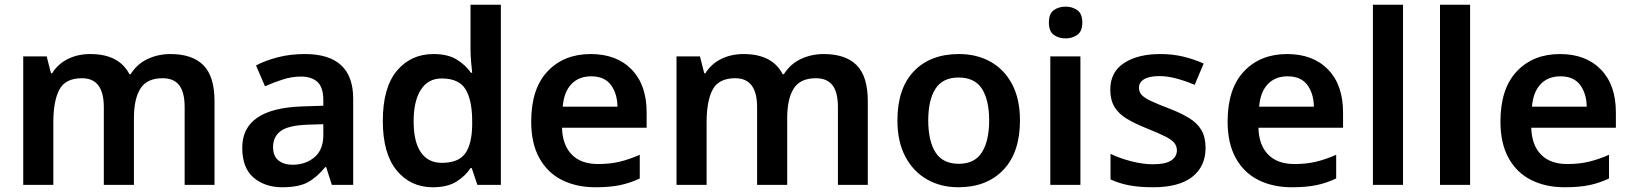

<svg xmlns="http://www.w3.org/2000/svg" viewBox="-20 -780 6885 810"><path d="M699 -552Q791 -552 838 -505Q885 -458 885 -353V0H759V-328Q759 -391 736 -420.5Q713 -450 666 -450Q600 -450 572.5 -406.5Q545 -363 545 -282V0H418V-328Q418 -450 326 -450Q256 -450 230.5 -402Q205 -354 205 -264V0H78V-542H177L195 -471H200Q224 -510 266 -531Q308 -552 361 -552Q482 -552 526 -467H531Q558 -510 602.5 -531Q647 -552 699 -552Z M1266 -552Q1470 -552 1470 -364V0H1380L1356 -75H1352Q1316 -31 1277.5 -10.5Q1239 10 1171 10Q1098 10 1050 -30.5Q1002 -71 1002 -157Q1002 -322 1253 -331L1344 -334V-357Q1344 -412 1319 -434.5Q1294 -457 1250 -457Q1211 -457 1172.5 -444.5Q1134 -432 1098 -416L1060 -504Q1100 -525 1152.5 -538.5Q1205 -552 1266 -552ZM1278 -254Q1196 -251 1164 -227Q1132 -203 1132 -160Q1132 -121 1155 -103Q1178 -85 1214 -85Q1269 -85 1306.5 -116.5Q1344 -148 1344 -210V-256Z M1806 10Q1712 10 1653.5 -61Q1595 -132 1595 -270Q1595 -410 1654 -481Q1713 -552 1809 -552Q1869 -552 1906.5 -529Q1944 -506 1967 -473H1972Q1970 -489 1967.5 -518.5Q1965 -548 1965 -571V-760H2093V0H1994L1970 -71H1965Q1943 -37 1905 -13.5Q1867 10 1806 10ZM1844 -93Q1914 -93 1942.5 -132.5Q1971 -172 1972 -253V-269Q1972 -356 1944.5 -402.5Q1917 -449 1843 -449Q1786 -449 1755.5 -401.5Q1725 -354 1725 -268Q1725 -182 1755.5 -137.5Q1786 -93 1844 -93Z M2472 -552Q2581 -552 2644.5 -487Q2708 -422 2708 -306V-241H2351Q2353 -168 2392 -128Q2431 -88 2503 -88Q2554 -88 2595 -98Q2636 -108 2679 -127V-27Q2639 -8 2596 1Q2553 10 2492 10Q2412 10 2351 -20.5Q2290 -51 2255.5 -113Q2221 -175 2221 -267Q2221 -406 2290 -479Q2359 -552 2472 -552ZM2474 -458Q2422 -458 2390.5 -425Q2359 -392 2354 -330H2585Q2584 -386 2557 -422Q2530 -458 2474 -458Z M3455 -552Q3547 -552 3594 -505Q3641 -458 3641 -353V0H3515V-328Q3515 -391 3492 -420.5Q3469 -450 3422 -450Q3356 -450 3328.5 -406.5Q3301 -363 3301 -282V0H3174V-328Q3174 -450 3082 -450Q3012 -450 2986.5 -402Q2961 -354 2961 -264V0H2834V-542H2933L2951 -471H2956Q2980 -510 3022 -531Q3064 -552 3117 -552Q3238 -552 3282 -467H3287Q3314 -510 3358.5 -531Q3403 -552 3455 -552Z M4283 -272Q4283 -137 4213 -63.5Q4143 10 4023 10Q3949 10 3891 -23Q3833 -56 3799.5 -119Q3766 -182 3766 -272Q3766 -407 3835.5 -479.5Q3905 -552 4026 -552Q4101 -552 4159 -519.5Q4217 -487 4250 -424.5Q4283 -362 4283 -272ZM3896 -272Q3896 -186 3926.5 -137.5Q3957 -89 4025 -89Q4092 -89 4122.5 -137.5Q4153 -186 4153 -272Q4153 -358 4122.5 -405.5Q4092 -453 4024 -453Q3957 -453 3926.5 -405.5Q3896 -358 3896 -272Z M4476 -752Q4504 -752 4525 -737Q4546 -722 4546 -685Q4546 -648 4525 -633Q4504 -618 4476 -618Q4446 -618 4425.5 -633Q4405 -648 4405 -685Q4405 -722 4425.5 -737Q4446 -752 4476 -752ZM4538 -542V0H4411V-542Z M5066 -156Q5066 -78 5010 -34Q4954 10 4845 10Q4787 10 4744.5 2Q4702 -6 4665 -23V-131Q4704 -112 4753 -99.5Q4802 -87 4843 -87Q4897 -87 4921 -103Q4945 -119 4945 -146Q4945 -163 4934.5 -176.5Q4924 -190 4896.5 -204Q4869 -218 4819 -238Q4769 -258 4734.5 -278.5Q4700 -299 4682 -328.5Q4664 -358 4664 -402Q4664 -476 4722 -514Q4780 -552 4875 -552Q4926 -552 4970.5 -541.5Q5015 -531 5058 -512L5020 -422Q4983 -438 4944 -448.5Q4905 -459 4872 -459Q4829 -459 4807 -446Q4785 -433 4785 -410Q4785 -392 4796.5 -379.5Q4808 -367 4835.5 -354Q4863 -341 4913 -322Q4962 -303 4996.5 -282Q5031 -261 5048.5 -231Q5066 -201 5066 -156Z M5410 -552Q5519 -552 5582.5 -487Q5646 -422 5646 -306V-241H5289Q5291 -168 5330 -128Q5369 -88 5441 -88Q5492 -88 5533 -98Q5574 -108 5617 -127V-27Q5577 -8 5534 1Q5491 10 5430 10Q5350 10 5289 -20.5Q5228 -51 5193.5 -113Q5159 -175 5159 -267Q5159 -406 5228 -479Q5297 -552 5410 -552ZM5412 -458Q5360 -458 5328.5 -425Q5297 -392 5292 -330H5523Q5522 -386 5495 -422Q5468 -458 5412 -458Z M5899 0H5772V-760H5899Z M6182 0H6055V-760H6182Z M6561 -552Q6670 -552 6733.5 -487Q6797 -422 6797 -306V-241H6440Q6442 -168 6481 -128Q6520 -88 6592 -88Q6643 -88 6684 -98Q6725 -108 6768 -127V-27Q6728 -8 6685 1Q6642 10 6581 10Q6501 10 6440 -20.5Q6379 -51 6344.5 -113Q6310 -175 6310 -267Q6310 -406 6379 -479Q6448 -552 6561 -552ZM6563 -458Q6511 -458 6479.5 -425Q6448 -392 6443 -330H6674Q6673 -386 6646 -422Q6619 -458 6563 -458Z"/></svg>

Font: Noto Sans Meetei Mayek SemiBold
Style: Regular
Weight: 600
Designer: Monotype Design Team and Neelakash Kshetrimayum
Foundry: Monotype Imaging Inc.
Version: Version 2.002; ttfautohint (v1.8.4.7-5d5b)